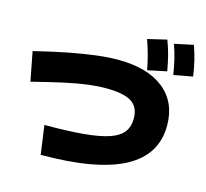

<svg xmlns="http://www.w3.org/2000/svg" viewBox="-121 -994 1243 1158"><g transform="rotate(15 500.0 -415.0)"><path d="M717 -634Q708 -683 696 -727Q684 -771 668 -816L787 -844Q804 -800 815.5 -755.5Q827 -711 836 -659ZM877 -647Q869 -697 858.5 -741Q848 -785 832 -830L950 -855Q966 -810 977 -765Q988 -720 995 -669ZM204 -155Q350 -155 448.5 -164Q547 -173 605.5 -193Q664 -213 689.5 -247Q715 -281 715 -331Q715 -402 666.5 -433.5Q618 -465 507 -465Q454 -465 394.5 -457.5Q335 -450 254 -432.5Q173 -415 55 -385L20 -567Q138 -596 231.5 -614Q325 -632 399 -641Q473 -650 532 -650Q717 -650 818.5 -569Q920 -488 920 -342Q920 -158 748 -66.5Q576 25 229 25Z"/></g></svg>

Font: M PLUS 2 Black
Style: Regular
Weight: 900
Designer: Coji Morishita
Foundry: UNDERFOREST DESIGN
Version: Version 1.001